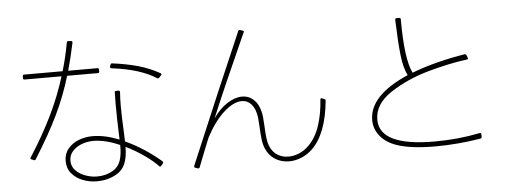

<svg xmlns="http://www.w3.org/2000/svg" viewBox="-54 -967 3107 1164"><g transform="rotate(-5 1500.0 -385.0)"><path d="M100 -616V-628Q100 -637 109 -637H343Q366 -712 384 -809Q386 -817 394 -816L410 -815Q419 -813 418 -805Q397 -706 377 -637H555Q564 -637 564 -628V-616Q564 -607 555 -607H368Q332 -486 278.5 -375Q225 -264 135 -120Q130 -112 123 -115L109 -121Q99 -124 105 -133Q187 -261 242.5 -375.5Q298 -490 334 -607H109Q100 -607 100 -616ZM632 -640 636 -652Q639 -660 648 -658Q734 -647 803 -627.5Q872 -608 934 -573Q938 -571 938.5 -567.5Q939 -564 936 -561L923 -547Q917 -541 910 -545Q813 -608 639 -629Q629 -631 632 -640ZM646 -409Q646 -459 647 -481Q647 -490 656 -490H670Q679 -490 679 -481Q676 -442 676 -397Q676 -329 681 -234L683 -180Q742 -153 798.5 -116Q855 -79 899 -40Q905 -35 900 -27L888 -13Q884 -9 882 -9Q880 -9 876 -13Q845 -46 793 -82.5Q741 -119 683 -147Q683 -85 666 -44.5Q649 -4 608 18Q557 46 492 46Q448 46 407 30Q366 14 340 -17Q314 -48 314 -93Q314 -137 340 -168Q366 -199 406 -214Q446 -229 489 -229Q564 -229 651 -194Q646 -322 646 -409ZM490 -200Q457 -200 423 -188Q389 -176 366 -151.5Q343 -127 343 -92Q343 -57 367 -32.5Q391 -8 426.5 4.5Q462 17 496 17Q551 17 593 -8Q628 -29 640.5 -67Q653 -105 652 -161Q564 -200 490 -200Z M1120 16Q1117 24 1108 21L1093 16Q1085 13 1088 4Q1286 -467 1425 -787Q1428 -795 1437 -792L1452 -787Q1462 -784 1457 -776L1435 -727Q1318 -468 1236 -272Q1276 -329 1323 -359Q1370 -389 1413 -389Q1458 -389 1489.5 -355.5Q1521 -322 1529 -257Q1531 -241 1533 -203Q1535 -156 1538.5 -126.5Q1542 -97 1551 -76Q1566 -39 1595.5 -20.5Q1625 -2 1663 -2Q1695 -2 1727.5 -15.5Q1760 -29 1786 -55Q1833 -101 1856.5 -173.5Q1880 -246 1885 -330Q1887 -341 1896 -336L1910 -330Q1918 -327 1916 -319Q1897 -121 1807 -33Q1777 -4 1739.5 11.5Q1702 27 1664 27Q1617 27 1579.5 3.5Q1542 -20 1523 -65Q1513 -88 1509 -121Q1505 -154 1503 -201Q1501 -238 1499 -254Q1492 -307 1468 -334.5Q1444 -362 1409 -362Q1360 -362 1301 -310Q1242 -258 1190 -160Q1165 -100 1120 16Z M2379 -771Q2379 -781 2388 -781H2404Q2413 -781 2413 -771Q2413 -529 2456 -443Q2528 -471 2613 -492.5Q2698 -514 2780 -527Q2788 -527 2791 -520L2797 -504Q2798 -502 2798 -499Q2798 -495 2791 -494Q2686 -481 2555 -444.5Q2424 -408 2321 -340.5Q2218 -273 2218 -178Q2218 -16 2553 -16Q2697 -16 2829 -43H2831Q2839 -43 2839 -34V-18Q2839 -10 2830 -9Q2690 14 2555 14Q2406 14 2322 -15Q2257 -37 2222 -80.5Q2187 -124 2187 -178Q2187 -328 2425 -431Q2402 -476 2393 -552Q2384 -628 2379 -771Z"/></g></svg>

Font: LINE Seed JP_TTF Thin
Style: Regular
Weight: 250
Designer: LY Corporation & Fontrix & Fontworks
Version: Version 1.008